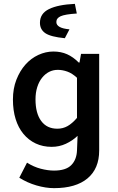

<svg xmlns="http://www.w3.org/2000/svg" viewBox="-20 -770 611 995"><path d="M260 205Q217 205 169 191Q121 177 80 151L120 73Q155 95 191.5 104.5Q228 114 260 114Q321 114 349 86Q377 58 379 10L382 -66Q356 -41 321.5 -25Q287 -9 248 -9Q202 -9 165 -26.5Q128 -44 101.5 -76Q75 -108 61 -153Q47 -198 47 -254.5Q47 -311 65 -357Q83 -403 112 -435.5Q141 -468 179 -485.5Q217 -503 256.5 -503Q296 -503 327.5 -489Q359 -475 388 -446H392L400 -491H494V10Q494 104 433.5 154.5Q373 205 260 205ZM277 -103Q306 -103 330 -116.5Q354 -130 379 -159V-367Q354 -390 329 -399Q304 -408 279.5 -408Q255 -408 234.5 -397.5Q214 -387 198 -367Q182 -347 173 -318.5Q164 -290 164 -255Q164 -183 193.5 -143Q223 -103 277 -103ZM316 -572Q243 -579 215 -598Q187 -617 187 -652Q187 -700 234 -723Q281 -746 368 -750L378 -700Q317 -696 294.5 -686Q272 -676 272 -656Q272 -624 340 -618Z"/></svg>

Font: Giro Semibold
Style: Regular
Weight: 600
Designer: Paul D. Hunt
Foundry: Adobe Systems Incorporated
Version: Version 1.000;PS 1.0;hotconv 1.0.88;makeotf.lib2.5.647800